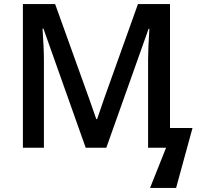

<svg xmlns="http://www.w3.org/2000/svg" viewBox="-20 -734 1018 954"><path d="M805.2 0H715.8V-435.5Q715.8 -490.2 722.2 -590.8H718.3L508.3 0H405.8L195.8 -591.8H191.4Q198.2 -495.1 198.2 -430.7V0H93.8V-713.9H253.9L423.3 -242.7L458.5 -142.1H462.4L498.5 -247.1L665.5 -713.9H824.7V-98.1H936.5L855 199.7H725.6Z"/></svg>

Font: Viking Open Sans Light
Style: Bold
Weight: 600
Foundry: Ascender Corporation
Version: Version 2.001